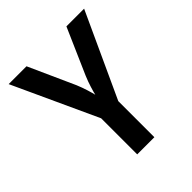

<svg xmlns="http://www.w3.org/2000/svg" viewBox="-199 -864 997 997"><g transform="rotate(-45 300.0 -365.0)"><path d="M363 0V-265L577 -730H447L336 -477C319 -437 307 -394 302 -373C297 -394 285 -437 268 -477L154 -730H23L237 -265V0Z"/></g></svg>

Font: Tekne LDO
Style: Bold
Weight: 700
Monospace: yes
Designer: Alessio Laiso, Mario Rullo, Paolo Rosset
Foundry: Alessio Laiso
Version: Version 1.000;hotconv 1.0.109;makeotfexe 2.5.65596